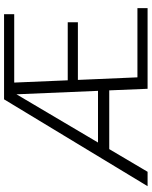

<svg xmlns="http://www.w3.org/2000/svg" viewBox="80 -831 751 951"><g transform="rotate(-90 455.5 -355.5)"><path d="M547.9 -50.3 535.2 -345.2H820.8V-395.5H533.2L522 -660.6H860.8V-710.9H439L8.8 0H80.1L192.4 -189.9H483.4L491.2 0H890.6V-50.3ZM463.9 -649.4 481 -245.6H225.1Z"/></g></svg>

Font: Vazirmatn ExtraLight
Style: Regular
Weight: 200
Designer: Saber Rastikerdar
Foundry: Saber Rastikerdar
Version: Version 33.003